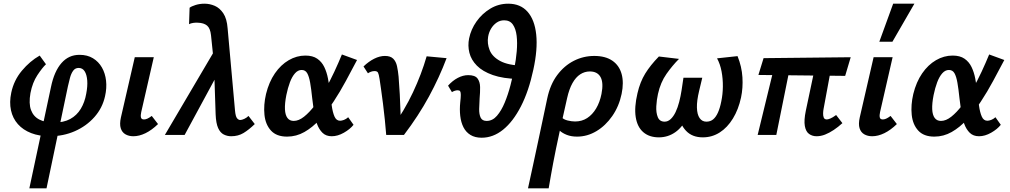

<svg xmlns="http://www.w3.org/2000/svg" viewBox="-20 -731 5471 1040"><path d="M139 289 256 -259Q265 -303 279.5 -335.5Q294 -368 313.5 -390Q333 -412 357 -423Q381 -434 411 -434Q453 -434 483.5 -415.5Q514 -397 532 -365.5Q550 -334 554.5 -294Q559 -254 549 -210Q535 -146 491.5 -97Q448 -48 385.5 -20.5Q323 7 250 7Q193 7 149 -10Q105 -27 77 -58.5Q49 -90 39.5 -133.5Q30 -177 41 -229Q55 -296 98.5 -348Q142 -400 195 -430L229 -383Q209 -364 182.5 -324Q156 -284 145 -227Q135 -170 148 -135Q161 -100 193 -83.5Q225 -67 271 -67Q325 -67 360.5 -86.5Q396 -106 417.5 -141.5Q439 -177 447 -223Q455 -264 452.5 -295.5Q450 -327 438.5 -345Q427 -363 406 -363Q387 -363 376 -347.5Q365 -332 359 -309Q353 -286 348 -264L232 289Z M702 7Q678 7 659.5 -3.5Q641 -14 634 -36.5Q627 -59 635 -95L710 -421H813L745 -124Q741 -106 743.5 -95Q746 -84 760 -84Q768 -84 777.5 -88Q787 -92 802 -103L836 -59Q802 -26 768 -9.5Q734 7 702 7Z M1232 7Q1211 7 1192 -2.5Q1173 -12 1161.5 -37.5Q1150 -63 1148 -112L1139 -385L1123 -540Q1119 -578 1101.5 -592.5Q1084 -607 1052 -608Q1041 -609 1027 -607Q1013 -605 1004 -600L1007 -689Q1017 -697 1039.5 -704Q1062 -711 1088 -711Q1116 -711 1143 -699.5Q1170 -688 1189.5 -659Q1209 -630 1213 -577L1253 -132Q1256 -100 1264 -90.5Q1272 -81 1281 -81Q1290 -81 1303 -87Q1316 -93 1326 -103L1360 -59Q1328 -28 1299 -10.5Q1270 7 1232 7ZM873 0 1154 -477 1170 -351 980 0Z M1535 9Q1478 9 1448 -23.5Q1418 -56 1412.5 -109Q1407 -162 1421 -222Q1437 -287 1469 -333.5Q1501 -380 1544 -405Q1587 -430 1634 -430Q1674 -430 1698.5 -413Q1723 -396 1736.5 -368Q1750 -340 1756.5 -306Q1763 -272 1767 -237Q1772 -195 1777 -158.5Q1782 -122 1792 -99.5Q1802 -77 1822 -77Q1831 -77 1843 -81.5Q1855 -86 1866 -96L1895 -55Q1876 -31 1842.5 -12Q1809 7 1777 7Q1746 7 1727 -11.5Q1708 -30 1697 -60Q1686 -90 1680.5 -126.5Q1675 -163 1671 -200Q1666 -249 1660 -283Q1654 -317 1644 -334.5Q1634 -352 1614 -352Q1594 -352 1578 -334Q1562 -316 1550.5 -285.5Q1539 -255 1531 -216Q1522 -170 1523.5 -139Q1525 -108 1537 -92Q1549 -76 1571 -76Q1598 -76 1627 -99Q1656 -122 1685 -160Q1714 -198 1741 -245.5Q1768 -293 1791 -342.5Q1814 -392 1832 -436L1914 -406Q1885 -351 1853.5 -292.5Q1822 -234 1786.5 -180Q1751 -126 1712 -83.5Q1673 -41 1629 -16Q1585 9 1535 9Z M2072 0Q2069 -38 2064.5 -82.5Q2060 -127 2054.5 -170Q2049 -213 2044 -248Q2039 -283 2036 -303Q2032 -329 2027.5 -337.5Q2023 -346 2009 -346Q1999 -346 1989.5 -342.5Q1980 -339 1973 -334L1949 -371Q1977 -398 2007 -413Q2037 -428 2065 -428Q2095 -428 2110 -413Q2125 -398 2130.5 -372.5Q2136 -347 2139 -316Q2143 -268 2145.5 -219.5Q2148 -171 2149.5 -122.5Q2151 -74 2150 -26L2101 -35Q2171 -133 2217 -231Q2263 -329 2291 -426L2399 -416Q2360 -312 2303.5 -208Q2247 -104 2168 0Z M2473 -177Q2476 -203 2476 -217Q2476 -231 2472.5 -236.5Q2469 -242 2459 -242Q2451 -242 2442.5 -239Q2434 -236 2428 -232L2407 -267Q2431 -294 2459.5 -309Q2488 -324 2516 -324Q2553 -324 2566.5 -306Q2580 -288 2580.5 -259.5Q2581 -231 2578 -199Q2576 -169 2575.5 -140.5Q2575 -112 2583.5 -94Q2592 -76 2616 -76Q2648 -76 2672 -104Q2696 -132 2714 -175.5Q2732 -219 2745 -269Q2758 -319 2766 -362Q2775 -407 2779 -453Q2783 -499 2778.5 -537Q2774 -575 2758 -598Q2742 -621 2711 -621Q2688 -621 2670 -608.5Q2652 -596 2640 -576Q2628 -556 2624 -532Q2618 -496 2632 -460Q2646 -424 2689.5 -400.5Q2733 -377 2813 -375L2789 -303Q2705 -305 2649.5 -324.5Q2594 -344 2563 -375.5Q2532 -407 2522.5 -445.5Q2513 -484 2521 -523Q2531 -572 2561 -614.5Q2591 -657 2635.5 -684Q2680 -711 2733 -711Q2799 -711 2837.5 -667.5Q2876 -624 2884.5 -544Q2893 -464 2869 -354Q2844 -237 2801.5 -154.5Q2759 -72 2705 -28.5Q2651 15 2589 15Q2553 15 2528.5 0Q2504 -15 2490.5 -41.5Q2477 -68 2473 -103Q2469 -138 2473 -177Z M2840 289Q2854 225 2867.5 162.5Q2881 100 2894 39Q2907 -22 2919.5 -81Q2932 -140 2944 -197Q2960 -273 2998 -324Q3036 -375 3088 -401.5Q3140 -428 3199 -428Q3259 -428 3296.5 -402.5Q3334 -377 3347 -330.5Q3360 -284 3347 -222Q3333 -155 3296.5 -102.5Q3260 -50 3210.5 -20.5Q3161 9 3106 9Q3074 9 3050 -0.5Q3026 -10 3011 -24Q2996 -38 2991 -51L3021 -97Q3032 -84 3054 -78.5Q3076 -73 3095 -73Q3132 -73 3160.5 -91.5Q3189 -110 3209 -143.5Q3229 -177 3238 -222Q3250 -283 3233 -313.5Q3216 -344 3175 -344Q3147 -344 3123 -328.5Q3099 -313 3081 -281Q3063 -249 3052 -200Q3030 -103 3015.5 -37.5Q3001 28 2992 73Q2983 118 2976.5 151.5Q2970 185 2964.5 217Q2959 249 2952 289Z M3549 13Q3497 13 3464.5 -15Q3432 -43 3423.5 -96.5Q3415 -150 3433 -226Q3447 -287 3475 -332.5Q3503 -378 3549 -425L3658 -412Q3622 -376 3590 -330.5Q3558 -285 3544 -222Q3537 -191 3535 -156Q3533 -121 3543 -96.5Q3553 -72 3580 -72Q3598 -72 3613 -86Q3628 -100 3639.5 -124Q3651 -148 3659 -179Q3667 -210 3672 -243L3682 -310H3784L3767 -239Q3754 -185 3755 -148Q3756 -111 3769.5 -91.5Q3783 -72 3806 -72Q3828 -72 3843 -84.5Q3858 -97 3869 -121.5Q3880 -146 3887 -182Q3895 -220 3895.5 -262Q3896 -304 3888.5 -344Q3881 -384 3864 -415L3975 -427Q3998 -370 4001.5 -312.5Q4005 -255 3994 -203Q3980 -138 3950 -89Q3920 -40 3878.5 -13.5Q3837 13 3787 13Q3729 13 3695.5 -23Q3662 -59 3658 -111L3706 -101Q3678 -43 3638 -15Q3598 13 3549 13Z M4403 7Q4380 7 4362.5 -5.5Q4345 -18 4339.5 -48.5Q4334 -79 4345 -132L4404 -411H4491L4441 -141Q4439 -131 4438.5 -117.5Q4438 -104 4442 -94Q4446 -84 4459 -84Q4465 -84 4477.5 -89Q4490 -94 4509 -108L4543 -64Q4520 -43 4496 -27Q4472 -11 4449 -2Q4426 7 4403 7ZM4084 0 4184 -411H4268L4185 0ZM4558 -320 4088 -325 4116 -416 4588 -421Z M4704 7Q4680 7 4661.5 -3.5Q4643 -14 4636 -36.5Q4629 -59 4637 -95L4712 -421H4815L4747 -124Q4743 -106 4745.5 -95Q4748 -84 4762 -84Q4770 -84 4779.5 -88Q4789 -92 4804 -103L4838 -59Q4804 -26 4770 -9.5Q4736 7 4704 7ZM4743 -505 4818 -711H4933L4814 -505Z M5041 9Q4984 9 4954 -23.5Q4924 -56 4918.5 -109Q4913 -162 4927 -222Q4943 -287 4975 -333.5Q5007 -380 5050 -405Q5093 -430 5140 -430Q5180 -430 5204.5 -413Q5229 -396 5242.5 -368Q5256 -340 5262.5 -306Q5269 -272 5273 -237Q5278 -195 5283 -158.5Q5288 -122 5298 -99.5Q5308 -77 5328 -77Q5337 -77 5349 -81.5Q5361 -86 5372 -96L5401 -55Q5382 -31 5348.5 -12Q5315 7 5283 7Q5252 7 5233 -11.5Q5214 -30 5203 -60Q5192 -90 5186.5 -126.5Q5181 -163 5177 -200Q5172 -249 5166 -283Q5160 -317 5150 -334.5Q5140 -352 5120 -352Q5100 -352 5084 -334Q5068 -316 5056.5 -285.5Q5045 -255 5037 -216Q5028 -170 5029.5 -139Q5031 -108 5043 -92Q5055 -76 5077 -76Q5104 -76 5133 -99Q5162 -122 5191 -160Q5220 -198 5247 -245.5Q5274 -293 5297 -342.5Q5320 -392 5338 -436L5420 -406Q5391 -351 5359.5 -292.5Q5328 -234 5292.5 -180Q5257 -126 5218 -83.5Q5179 -41 5135 -16Q5091 9 5041 9Z"/></svg>

Font: Ysabeau Infant
Style: Bold Italic
Weight: 700
Italic angle: -12°
Designer: Christian Thalmann (Catharsis Fonts)
Version: Version 2.001;gftools[0.9.30]; featfreeze: ss01,ss02,lnum